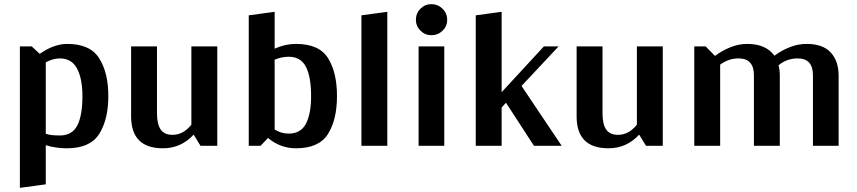

<svg xmlns="http://www.w3.org/2000/svg" viewBox="-20 -704 4137 927"><path d="M503 -240Q503 -127 459 -57.5Q415 12 303 12Q249 12 201 -3V186L76 203V-480H133L172 -444Q240 -492 305 -492Q415 -492 459 -422.5Q503 -353 503 -240ZM378 -240Q378 -324 352 -373Q326 -422 269 -422Q236 -422 201 -403V-58Q218 -53 233 -51.5Q248 -50 270 -50Q328 -50 353 -98Q378 -146 378 -240Z M1029 -480V0H948L915 -54Q854 12 767 12Q613 12 613 -142V-480H738V-156Q738 -105 755.5 -79Q773 -53 813 -53Q865 -53 904 -102V-480Z M1607 -240Q1607 -126 1563.5 -57Q1520 12 1409 12Q1333 12 1274 -38L1238 0H1181V-630L1306 -647V-469Q1357 -492 1409 -492Q1521 -492 1564 -423Q1607 -354 1607 -240ZM1482 -240Q1482 -333 1457 -381.5Q1432 -430 1374 -430Q1340 -430 1306 -416V-79Q1336 -59 1374 -59Q1432 -59 1457 -106.5Q1482 -154 1482 -240Z M1850 0H1725V-630L1850 -647Z M1988 -608Q1988 -640 2010 -662Q2032 -684 2063 -684Q2094 -684 2116.5 -662Q2139 -640 2139 -608Q2139 -577 2116.5 -555.5Q2094 -534 2063 -534Q2032 -534 2010 -556Q1988 -578 1988 -608ZM2125 0H2001V-480H2125Z M2558 0 2423 -208 2402 -185V0H2277V-630L2402 -647V-259L2606 -480H2677L2498 -289L2692 0Z M3180 -480V0H3099L3066 -54Q3005 12 2918 12Q2764 12 2764 -142V-480H2889V-156Q2889 -105 2906.5 -79Q2924 -53 2964 -53Q3016 -53 3055 -102V-480Z M4029 -338V0H3905V-341Q3905 -422 3831 -422Q3779 -422 3739 -389Q3745 -365 3745 -338V0H3620V-341Q3620 -422 3545 -422Q3498 -422 3457 -392V0H3332V-480H3387L3432 -434Q3465 -459 3505.5 -475.5Q3546 -492 3588 -492Q3678 -492 3719 -435Q3752 -460 3792.5 -476Q3833 -492 3874 -492Q3953 -492 3991 -450.5Q4029 -409 4029 -338Z"/></svg>

Font: Arya
Style: Bold
Weight: 700
Designer: Eduardo Rodriguez Tunni, Modular Infotech
Foundry: Eduardo Rodriguez Tunni, Modular Infotech
Version: Version 1.002